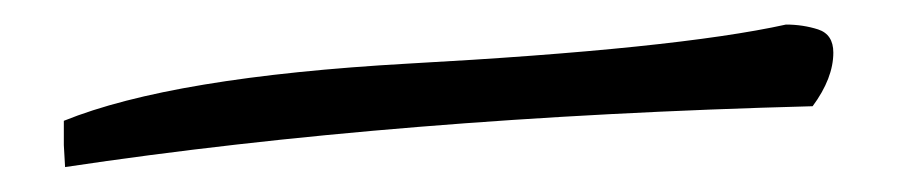

<svg xmlns="http://www.w3.org/2000/svg" viewBox="-20 -134 727 154"><path d="M32.2 0 31.2 -17.6V-37.1Q118.2 -72.3 307.6 -83Q521.5 -94.7 610.4 -114.3Q624 -114.3 636.2 -110.4Q648.4 -106.4 648.4 -91.8Q648.4 -71.3 631.8 -48.8Q298.8 -40 32.2 0Z"/></svg>

Font: Architects Daughter
Style: Regular
Weight: 400
Designer: Kimberly Geswein
Foundry: Kimberly Geswein
Version: Version 1.003 2010